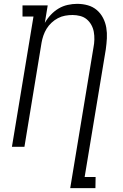

<svg xmlns="http://www.w3.org/2000/svg" viewBox="-20 -763 640 998"><path d="M345 215 466 -517Q470 -537 470.5 -557.5Q471 -578 467.5 -597.5Q464 -617 454.5 -634Q445 -651 430.5 -663Q416 -675 396.5 -680Q377 -685 357 -685Q338 -685 318.5 -681.5Q299 -678 281 -668.5Q263 -659 248 -645Q233 -631 222.5 -614Q212 -597 205.5 -578Q199 -559 196 -541L107 0H42L154 -677H97V-735H228L213 -644Q226 -667 244.5 -686.5Q263 -706 285 -719Q307 -732 332 -737.5Q357 -743 381 -743Q410 -743 436.5 -735.5Q463 -728 483 -711Q503 -694 515.5 -670Q528 -646 532.5 -619Q537 -592 535.5 -564Q534 -536 530 -507L420 157H477L476 215Z"/></svg>

Font: Iosevka HT Light Extended
Style: Italic
Weight: 300
Width: 7
Italic angle: -9°
Monospace: yes
Designer: Belleve Invis
Foundry: Belleve Invis
Version: Version 32.3.0; ttfautohint (v1.8.4)